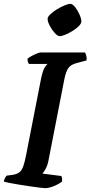

<svg xmlns="http://www.w3.org/2000/svg" viewBox="-30 -976 470 996"><path d="M205 0Q198 0 176.8 -2.5Q155.5 -5 127 -9.2Q98.5 -13.5 70 -18Q41.5 -22.5 19.5 -27Q-2.5 -31.5 -10.5 -34.5Q-8.5 -44 -3.8 -52.8Q1 -61.5 5 -65L36 -69Q58 -72.5 70.8 -82.5Q83.5 -92.5 91 -114.2Q98.5 -136 105.5 -172L182.5 -565.5Q192 -612.5 203.2 -628Q214.5 -643.5 216.5 -644.5H119.5Q117.5 -648 115 -654.8Q112.5 -661.5 112.5 -671Q119.5 -678 133.8 -685.5Q148 -693 161.8 -698.5Q175.5 -704 181 -704H410.5Q414 -699.5 417.2 -688.5Q420.5 -677.5 419 -662.5L370 -649.5Q337 -641.5 324.2 -622.5Q311.5 -603.5 303.5 -563.5L221.5 -143.5Q216.5 -118 206.8 -100.2Q197 -82.5 190 -75.5L288 -63Q290.5 -59 291.8 -50Q293 -41 292 -34.5Q276 -21.5 250 -10.8Q224 0 205 0ZM280.1 -788.5Q268.5 -788.5 253.8 -805Q239 -821.5 228 -842.7Q217 -863.8 217 -877.9Q217 -888.5 231.2 -902Q245.5 -915.5 265.5 -927.8Q285.5 -940 305 -948Q324.5 -956 334.5 -956Q346.5 -956 359.8 -939Q373 -922 382.5 -900.5Q392 -879 392 -865.1Q392 -853.5 378.5 -840.2Q365 -827 346.1 -815.3Q327.2 -803.7 308.8 -796.1Q290.5 -788.5 280.1 -788.5Z"/></svg>

Font: Texturina Medium
Style: Italic
Weight: 500
Italic angle: -11°
Designer: Guillermo Torres Carreño
Foundry: Omnibus-Type
Version: Version 1.002